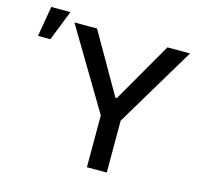

<svg xmlns="http://www.w3.org/2000/svg" viewBox="-110 -898 1087 1022"><g transform="rotate(15 433.5 -387.5)"><path d="M189.9 -727.1H314.5L504.4 -396.5H512.2L702.6 -727.1H827.1L563 -285.6V0H453.6V-285.6ZM21 -607.9 49.8 -774.9H155.3L89.4 -607.9Z"/></g></svg>

Font: Karasuma Gothic
Style: Regular
Weight: 500
Designer: Rasmus Andersson / Ryoko Nishizuka
Foundry: Genbu
Version: Version 1.00